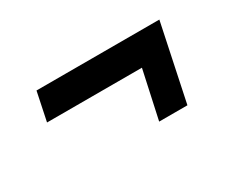

<svg xmlns="http://www.w3.org/2000/svg" viewBox="-54 -455 671 559"><g transform="rotate(-30 281.5 -175.5)"><path d="M355 -47 390 -208H71L91 -304H504L450 -47Z"/></g></svg>

Font: Saira SemiExpanded SemiBold
Style: Italic
Weight: 600
Width: 6
Italic angle: -12°
Designer: Hector Gatti with collaboration of the Omnibus-Type team
Foundry: Omnibus-Type
Version: Version 1.101